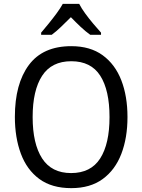

<svg xmlns="http://www.w3.org/2000/svg" viewBox="-20 -1015 736 994"><path d="M640 -409Q640 -301 608 -218Q576 -135 511.5 -88Q447 -41 349 -41Q248 -41 183.5 -88.5Q119 -136 88 -219.5Q57 -303 57 -410Q57 -581 129.5 -678.5Q202 -776 349 -776Q447 -776 511.5 -729Q576 -682 608 -599.5Q640 -517 640 -409ZM149 -409Q149 -271 198 -195Q247 -119 348 -119Q450 -119 498.5 -194.5Q547 -270 547 -409Q547 -548 499 -623Q451 -698 349 -698Q247 -698 198 -622.5Q149 -547 149 -409ZM390 -995Q401 -973 421 -945.5Q441 -918 463 -892Q485 -866 503 -846V-835H447Q423 -852 397.5 -876Q372 -900 347 -926Q321 -900 296 -876Q271 -852 248 -835H193V-846Q211 -867 232.5 -893.5Q254 -920 273.5 -946.5Q293 -973 305 -995Z"/></svg>

Font: Noto Sans Tamil UI SemiCondensed
Style: Regular
Weight: 400
Width: 4
Designer: Jelle Bosma - Monotype Design Team
Foundry: Monotype Imaging Inc.
Version: Version 2.004; ttfautohint (v1.8.4.7-5d5b)